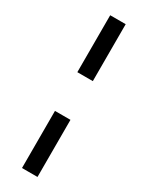

<svg xmlns="http://www.w3.org/2000/svg" viewBox="-221 -788 711 923"><g transform="rotate(30 134.0 -326.0)"><path d="M91 98H177V-219H91ZM177 -750H91V-434H177Z"/></g></svg>

Font: Bounded Light
Style: Regular
Weight: 300
Designer: Vlad Churkin
Version: Version 3.0